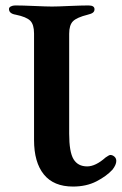

<svg xmlns="http://www.w3.org/2000/svg" viewBox="-20 -674 447 705"><path d="M105 -160V-551Q105 -584 91 -598Q77 -612 38 -620Q13 -624 13 -641Q13 -647 20 -650.5Q27 -654 36 -654Q61 -654 107 -652Q151 -650 171 -650Q191 -650 233 -652Q281 -654 305 -654Q327 -654 327 -640Q327 -632 321 -627.5Q315 -623 302 -620Q262 -610 248 -596Q234 -582 234 -550V-183Q234 -116 250 -89.5Q266 -63 300 -63Q331 -63 368 -96Q381 -105 385 -105Q393 -105 400 -99Q407 -93 407 -83Q407 -69 393 -51Q371 -27 334 -8Q297 11 248 11Q177 11 141 -33.5Q105 -78 105 -160Z"/></svg>

Font: EB Garamond SemiBold
Style: Regular
Weight: 600
Designer: Georg Duffner and Octavio Pardo
Foundry: Georg Duffner
Version: Version 1.000